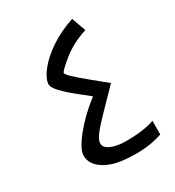

<svg xmlns="http://www.w3.org/2000/svg" viewBox="-169 -788 820 899"><g transform="rotate(-30 240.5 -338.5)"><path d="M262.2 -324.2 210.9 -365.2Q109.9 -444.8 109.9 -475.1Q109.9 -505.4 143.1 -547.4Q176.3 -589.4 231.9 -626.5Q287.6 -663.6 358.9 -687L386.2 -610.8Q308.1 -585.9 253.2 -541Q198.2 -496.1 198.2 -486.8Q198.2 -472.7 288.1 -399.9L366.2 -335.9Q246.6 -214.4 213.9 -176.5Q181.2 -138.7 181.2 -115.2Q181.2 -92.3 212.9 -78.6Q244.6 -64.9 292 -64.9Q389.6 -64.9 445.8 -85.9V-12.2Q382.8 9.8 304.7 9.8Q226.6 9.8 180.7 -5.1Q134.8 -20 109.9 -46.1Q85 -72.3 85 -105.5Q85 -138.7 135 -201.7Q185.1 -264.6 262.2 -324.2Z"/></g></svg>

Font: DroidArabicKufi
Style: Regular
Weight: 400
Designer: Pascal Zoghbi
Foundry: Ascender Corporation
Version: Version 1.00